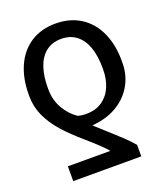

<svg xmlns="http://www.w3.org/2000/svg" viewBox="-136 -643 781 917"><g transform="rotate(-20 254.5 -185.0)"><path d="M77.1 183.6V108.4H293Q288.6 102.1 273.4 86.9Q257.3 70.3 235.4 50.3Q213.4 30.3 197.3 16.6Q139.2 -33.2 100.8 -76.7Q62.5 -120.1 40.5 -167.7Q18.6 -215.3 18.6 -268.6V-278.3Q18.6 -359.4 46.6 -421.6Q74.7 -483.9 127.7 -518.3Q180.7 -552.7 253.9 -552.7Q327.1 -552.7 380.9 -518.3Q434.6 -483.9 462.9 -421.6Q491.2 -359.4 491.2 -278.3V-268.6Q491.7 -210 465.3 -160.2Q439 -110.4 389.2 -77.9Q339.4 -45.4 271.5 -37.1Q268.1 -36.6 264.6 -36.1Q256.8 -35.2 253.9 -35.2Q276.4 -15.1 298.3 4.9Q344.7 46.4 372.3 72.3Q399.9 98.1 422.9 125V183.6ZM393.6 -278.3Q393.6 -336.4 378.7 -380.4Q363.8 -424.3 332.5 -449.5Q301.3 -474.6 253.9 -474.6Q207.5 -474.6 176.3 -449.5Q145 -424.3 130.1 -380.1Q115.2 -335.9 115.2 -278.3V-268.6Q115.2 -214.4 140.6 -170.7Q166 -127 203.1 -102.5Q220.2 -96.7 246.1 -96.7Q294.9 -96.7 328.1 -120.1Q361.3 -143.6 377.4 -182.4Q393.6 -221.2 393.6 -268.6Z"/></g></svg>

Font: Intratopia Thin
Style: Regular
Weight: 100
Designer: Rasmus Andersson
Foundry: rsms
Version: Version 3.000;Glyphs 3.2.3 (3260)